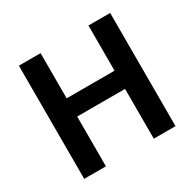

<svg xmlns="http://www.w3.org/2000/svg" viewBox="-155 -881 1063 1049"><g transform="rotate(-30 376.0 -357.0)"><path d="M664 0H527V-314H225V0H88V-714H225V-429H527V-714H664Z"/></g></svg>

Font: Noto Sans Oriya SemiBold
Style: Regular
Weight: 600
Version: Version 2.003